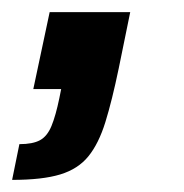

<svg xmlns="http://www.w3.org/2000/svg" viewBox="-54 -147 304 317"><path d="M-34 150 -22 91Q0 91 12 84.5Q24 78 31 61Q38 44 44 15L47 0H1L28 -127H161L142 -34Q131 19 120 54.5Q109 90 92 111Q75 132 45.5 141Q16 150 -34 150Z"/></svg>

Font: Saira Condensed
Style: Bold Italic
Weight: 700
Width: 3
Italic angle: -12°
Designer: Hector Gatti with collaboration of the Omnibus-Type team
Foundry: Omnibus-Type
Version: Version 1.101